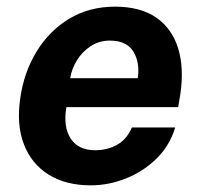

<svg xmlns="http://www.w3.org/2000/svg" viewBox="-20 -547 603 577"><path d="M253 10Q178 10 126.2 -22.2Q74.5 -54.5 51.8 -113.5Q29 -172.5 41 -252.5Q52 -330 90 -392.2Q128 -454.5 188.2 -490.8Q248.5 -527 325.5 -527Q402.5 -527 450 -493.8Q497.5 -460.5 515.5 -401.2Q533.5 -342 522 -264.5L515.5 -225H179.5Q169.5 -165.5 192.5 -130.5Q215.5 -95.5 266 -95.5Q302 -95.5 331.2 -111.5Q360.5 -127.5 376.5 -164H506.5Q490 -109 450 -70Q410 -31 358 -10.5Q306 10 253 10ZM191 -312H394Q401 -359 380.8 -392Q360.5 -425 310 -425Q278 -425 252.8 -408.5Q227.5 -392 211.5 -366.2Q195.5 -340.5 191 -312Z"/></svg>

Font: Public Sans
Style: Bold Italic
Weight: 700
Italic angle: -8°
Designer: The Public Sans project authors (U.S. Web Design System). Libre Franklin designed by Pablo Impallari and Rodrigo Fuenzal
Version: Version 1.008; ttfautohint (v1.8.1) -l 8 -r 50 -G 200 -x 14 